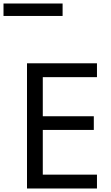

<svg xmlns="http://www.w3.org/2000/svg" viewBox="-57 -1075 633 1095"><path d="M496 0H97V-714H496V-635H187V-412H478V-334H187V-79H496ZM-37 -984V-1055H300V-984Z"/></svg>

Font: Noto Sans Tifinagh Tawellemmet
Style: Regular
Weight: 400
Designer: JamraPatel
Foundry: JamraPatel LLC
Version: Version 2.006; ttfautohint (v1.8.4.7-5d5b)